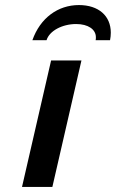

<svg xmlns="http://www.w3.org/2000/svg" viewBox="-20 -739 458 759"><path d="M415 -580C417 -590 418 -600 418 -610C418 -676 370 -719 292 -719C209 -719 139 -668 108 -580H164C175 -617 226 -644 281 -644C328 -644 359 -623 359 -592C359 -587 359 -582 358 -580ZM187 0 302 -500H182L67 0Z"/></svg>

Font: Perun SemiBold Italic
Style: Regular
Weight: 400
Italic angle: -12°
Foundry: Copyright (c) Stefan Peev, Context Ltd, 2016
Version: Version 1.026